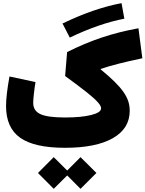

<svg xmlns="http://www.w3.org/2000/svg" viewBox="-20 -943 928 1225"><path d="M322.8 261.7 408.7 176.3 493.7 261.7 595.2 160.6 493.7 59.6 408.7 145 322.8 59.6 222.2 160.6ZM755.4 -922.9C699.7 -912.6 639.6 -896.5 574.7 -874.5C509.8 -852.1 444.3 -824.7 378.9 -793L425.3 -703.1C547.9 -762.2 669.4 -804.2 773.4 -823.7ZM40.5 -455.1C25.9 -375.5 18.6 -312.5 18.6 -266.1C18.6 -173.8 48.8 -106.4 108.9 -64C168.9 -21.5 264.2 0 394.5 0C526.4 0 628.4 -20.5 700.2 -61.5C772 -102.5 807.6 -160.6 807.6 -236.3C807.6 -320.3 762.2 -385.3 622.1 -500.5L621.6 -502.9C656.7 -514.6 694.3 -525.9 734.9 -536.1C774.9 -546.4 826.2 -558.1 888.2 -571.3L863.3 -762.7C697.3 -732.4 558.1 -686 408.2 -610.8L395.5 -458C453.6 -415.5 499.5 -381.3 533.2 -354.5C599.6 -301.3 625 -272 625 -252C625 -233.9 604 -219.7 562.5 -209.5C521 -198.7 464.8 -193.4 395 -193.4C320.3 -193.4 268.1 -200.7 237.8 -214.8C207 -229 191.9 -252.9 191.9 -287.6C191.9 -299.8 193.4 -319.3 196.3 -345.7C199.2 -372.1 202.6 -396.5 206.5 -419.4Z"/></svg>

Font: Estedad Black
Style: Regular
Weight: 900
Designer: Amin Abedi
Version: Version 7.3